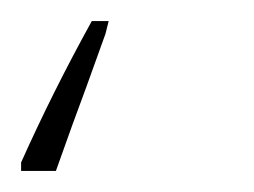

<svg xmlns="http://www.w3.org/2000/svg" viewBox="-105 78 241 182"><path d="M-85 232Q-55 165 -18 98H-2L-5 110L-23 160Q-35 192 -52 240H-85Z"/></svg>

Font: Noto Serif NarrowThin
Style: Italic
Weight: 250
Width: 4
Italic angle: -12°
Designer: Monotype Design Team
Foundry: Monotype Imaging Inc.
Version: Version 1.001